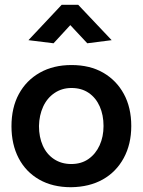

<svg xmlns="http://www.w3.org/2000/svg" viewBox="-20 -770 596 803"><path d="M277 13Q200 13 144 -19Q88 -51 58 -108.5Q28 -166 28 -242Q28 -320 59 -377Q90 -434 146.5 -466Q203 -498 279 -498Q356 -498 411.5 -466Q467 -434 498 -377Q529 -320 529 -243Q529 -167 497.5 -109Q466 -51 410 -19.5Q354 12 277 13ZM278 -84Q320 -84 350 -105Q380 -126 396.5 -162Q413 -198 413 -243Q413 -289 397 -325Q381 -361 351 -381.5Q321 -402 279 -402Q239 -402 208 -381Q177 -360 160.5 -324Q144 -288 143 -243Q143 -197 159 -161Q175 -125 206 -104.5Q237 -84 278 -84ZM274 -665 345 -589 447 -602 307 -750H238L99 -602L204 -589Z"/></svg>

Font: Catamaran SemiBold
Style: Regular
Weight: 600
Designer: Pria Ravichandran
Version: Version 2.000